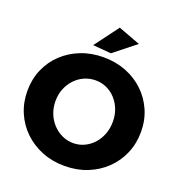

<svg xmlns="http://www.w3.org/2000/svg" viewBox="-161 -1056 1126 1204"><g transform="rotate(20 402.0 -454.0)"><path d="M402.1 -712.1Q483.6 -712.1 552.5 -685.1Q621.4 -658.1 672.8 -609.1Q724.1 -560.1 752.6 -494.5Q781.1 -428.9 781.1 -351.6Q781.1 -274.3 752.6 -207.6Q724.1 -141 672.8 -91.7Q621.4 -42.4 552.5 -14.9Q483.6 12.6 402.1 12.6Q320.7 12.6 251.8 -14.9Q182.9 -42.4 131.5 -91.7Q80.1 -141 51.6 -207.4Q23.1 -273.7 23.1 -351.6Q23.1 -429.4 51.6 -495.3Q80.1 -561.1 131.5 -609.6Q182.9 -658.1 251.8 -685.1Q320.7 -712.1 402.1 -712.1ZM404.3 -559Q364.9 -559 329.6 -543.5Q294.4 -528 267.7 -499.6Q241 -471.1 225.8 -433.5Q210.6 -395.9 210.6 -351Q210.6 -306.7 226 -268.3Q241.4 -229.9 268.4 -201.2Q295.4 -172.6 330.4 -156.6Q365.3 -140.6 404.3 -140.6Q443.3 -140.6 477.6 -156.6Q512 -172.6 538 -201.2Q564 -229.9 578.6 -268.3Q593.3 -306.7 593.3 -351Q593.3 -395.9 578.6 -433.5Q564 -471.1 538 -499.6Q512 -528 477.6 -543.5Q443.3 -559 404.3 -559ZM432.4 -921.1 579.6 -865.9 434.7 -751 312.9 -761Z"/></g></svg>

Font: Alexandria
Style: Regular
Weight: 400
Designer: Mohamed Gaber
Foundry: Kief Type Foundry
Version: Version 5.100